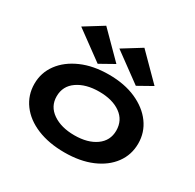

<svg xmlns="http://www.w3.org/2000/svg" viewBox="-155 -869 1060 1046"><g transform="rotate(30 375.0 -346.0)"><path d="M373 10Q275 10 201 -20.5Q127 -51 86 -106.5Q45 -162 45 -233Q45 -303 86 -358.5Q127 -414 201 -446.5Q275 -479 373 -479Q471 -479 544 -446.5Q617 -414 657.5 -358.5Q698 -303 698 -233Q698 -162 657.5 -107Q617 -52 544 -21Q471 10 373 10ZM373 -98Q457 -98 508 -134.5Q559 -171 559 -234Q559 -299 508 -335.5Q457 -372 373 -372Q290 -372 237 -335.5Q184 -299 184 -234Q184 -171 237 -134.5Q290 -98 373 -98ZM289 -499 110 -630 226 -702 378 -549ZM529 -499 350 -630 466 -702 618 -549Z"/></g></svg>

Font: Inconsolata ExtraExpanded ExtraBold
Style: Regular
Weight: 800
Width: 8
Monospace: yes
Designer: Raph Levien, Cyreal, Brenton Simpson
Foundry: Raph Levien, Cyreal, Google
Version: Version 3.001; ttfautohint (v1.8.2.53-6de2)